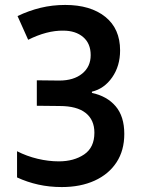

<svg xmlns="http://www.w3.org/2000/svg" viewBox="-20 -747 570 777"><path d="M230 10Q180 10 135 0Q90 -10 49 -29V-135Q88 -115 132 -104.5Q176 -94 218 -94Q279 -94 320.5 -122Q362 -150 362 -210Q362 -262 326.5 -290Q291 -318 221 -318L129 -319V-422L220 -421Q278 -421 312.5 -449Q347 -477 347 -524Q347 -571 316.5 -597Q286 -623 236 -623Q170 -624 94 -586L51 -682Q97 -704 144.5 -715.5Q192 -727 244 -727Q346 -727 406 -679Q466 -631 466 -543Q466 -480 434 -434Q402 -388 352 -376V-371Q413 -358 448 -317Q483 -276 483 -205Q483 -138 451.5 -90Q420 -42 363 -16Q306 10 230 10Z"/></svg>

Font: Noto Sans Mono Condensed SemiBold
Style: Regular
Weight: 600
Width: 3
Designer: Monotype Design Team
Foundry: Monotype Imaging Inc.
Version: Version 2.014